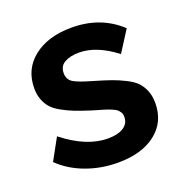

<svg xmlns="http://www.w3.org/2000/svg" viewBox="-104 -628 702 731"><g transform="rotate(-20 247.0 -262.0)"><path d="M253.9 9.8Q186 9.8 125 -12.7Q64 -35.2 21 -77.1L68.8 -164.1Q162.6 -89.8 249 -89.8Q288.6 -89.8 311.8 -104.2Q335 -118.7 335 -146Q335 -152.3 333.7 -157.5Q332.5 -162.6 328.9 -167.2Q325.2 -171.9 322.3 -175.3Q319.3 -178.7 312 -182.4Q304.7 -186 299.8 -188.2Q294.9 -190.4 284.2 -194.1Q273.4 -197.8 267.3 -199.5Q261.2 -201.2 247.1 -205.3Q232.9 -209.5 225.1 -211.9Q186.5 -224.1 161.9 -233.9Q137.2 -243.7 113.8 -256.8Q90.3 -270 77.6 -284.7Q64.9 -299.3 57.4 -319.3Q49.8 -339.4 49.8 -365.2Q49.8 -442.4 107.9 -488.3Q166 -534.2 262.2 -534.2Q379.9 -534.2 459 -460L404.8 -375Q326.7 -435.1 255.9 -435.1Q220.7 -435.1 197.8 -422.4Q174.8 -409.7 174.8 -380.9Q174.8 -355 195.3 -342.5Q215.8 -330.1 270 -314.9Q313.5 -302.2 338.9 -293.2Q364.3 -284.2 391.4 -270.5Q418.5 -256.8 432.4 -241.9Q446.3 -227.1 455.1 -205.6Q463.9 -184.1 463.9 -155.8Q463.9 -78.6 407 -34.4Q350.1 9.8 253.9 9.8Z"/></g></svg>

Font: Rawline
Style: Bold
Weight: 700
Designer: Matt McInerney, Pablo Impallari, Rodrigo Fuenzalida
Foundry: Matt McInerney, Pablo Impallari, Rodrigo Fuenzalida
Version: Version 4.020;PS 004.020;hotconv 1.0.88;makeotf.lib2.5.64775